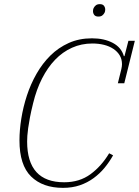

<svg xmlns="http://www.w3.org/2000/svg" viewBox="-20 -895 671 927"><path d="M284 12Q186 12 130 -43Q74 -98 74 -217Q74 -267 83 -323Q92 -379 110 -434Q128 -489 156.5 -539Q185 -589 223.5 -627Q262 -665 312 -687.5Q362 -710 424 -710Q483 -710 524.5 -688Q566 -666 578 -624H581L600 -698H631L580 -493H549L566 -562Q569 -575 569 -585Q569 -609 558 -627.5Q547 -646 527.5 -659Q508 -672 482 -678.5Q456 -685 426 -685Q373 -685 327.5 -664.5Q282 -644 246 -606.5Q210 -569 183 -516Q156 -463 140 -397Q130 -357 124.5 -327.5Q119 -298 116 -276.5Q113 -255 112 -239.5Q111 -224 111 -212Q111 -15 290 -15Q364 -15 417 -54Q470 -93 507 -155L526 -145Q508 -113 485 -85Q462 -57 432 -35Q402 -13 365.5 -0.5Q329 12 284 12ZM455 -815Q441 -815 435 -823Q429 -831 429 -841Q429 -850 432 -856Q436 -864 443 -869.5Q450 -875 462 -875Q476 -875 482 -867Q488 -859 488 -849Q488 -840 485 -834Q481 -826 474 -820.5Q467 -815 455 -815Z"/></svg>

Font: IBM Plex Serif ExtraLight
Style: Italic
Weight: 200
Italic angle: -14°
Designer: Mike Abbink, Paul van der Laan, Pieter van Rosmalen
Foundry: Bold Monday
Version: Version 2.5